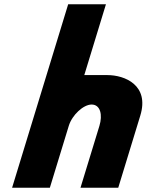

<svg xmlns="http://www.w3.org/2000/svg" viewBox="-20 -880 687 900"><path d="M36.7 0H213.7L302.4 -290C317.9 -341 370.8 -390 409.5 -390C451 -390 461.6 -341 446 -290L357.3 0H534.3L637.6 -338C681.4 -481 564.7 -528 483.7 -528H375.1L476.6 -860H299.6Z"/></svg>

Font: Hussar
Style: BdSuprConOblThree
Weight: 700
Foundry: Cannot Into Space Fonts
Version: Version 2.00